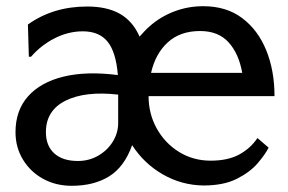

<svg xmlns="http://www.w3.org/2000/svg" viewBox="-20 -584 930 619"><path d="M406 -116Q381 -46 332 -15.5Q283 15 211 15Q160 15 119 -7.5Q78 -30 54 -69.5Q30 -109 30 -158Q30 -228 70.5 -273.5Q111 -319 185 -337Q259 -355 360 -342Q354 -416 327 -449.5Q300 -483 247 -483Q200 -483 156 -460.5Q112 -438 80 -401H73L70 -505Q151 -563 261 -563Q325 -563 366.5 -539.5Q408 -516 430 -466Q438 -475 446 -483.5Q454 -492 462 -499Q497 -530 541.5 -547Q586 -564 635 -564Q710 -564 761 -525.5Q812 -487 838.5 -421.5Q865 -356 865 -274H459Q459 -217 485.5 -169.5Q512 -122 557.5 -94Q603 -66 659 -66Q715 -66 751.5 -86Q788 -106 810 -139L846 -108Q835 -86 810.5 -57.5Q786 -29 743.5 -7.5Q701 14 636 14Q565 13 504.5 -22Q444 -57 406 -116ZM467 -349H761Q750 -411 717 -447.5Q684 -484 625 -484Q561 -484 521 -447.5Q481 -411 467 -349ZM128 -158Q128 -114 155 -89.5Q182 -65 231 -65Q267 -65 296.5 -82Q326 -99 343.5 -127Q361 -155 361 -188V-279Q255 -291 191.5 -259.5Q128 -228 128 -158Z"/></svg>

Font: Faculty Glyphic
Style: Regular
Weight: 400
Designer: Koto Studio, Dylan Young
Foundry: Koto Studio
Version: Version 1.004; ttfautohint (v1.8.4.7-5d5b)